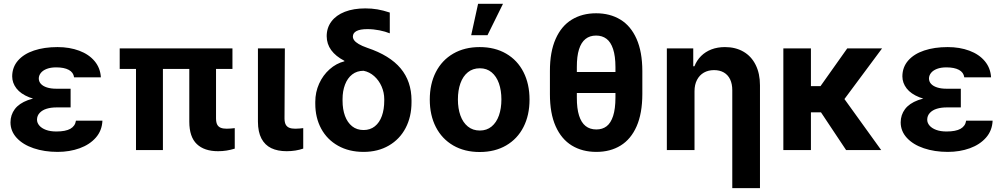

<svg xmlns="http://www.w3.org/2000/svg" viewBox="-20 -783 5233 1002"><path d="M348.5 -277.8V-222.4H273.8Q245.9 -222.4 223.4 -215.5Q200.9 -208.6 187.1 -193.9Q173.3 -179.2 173.1 -158.3Q173.3 -141.5 185.4 -127.6Q197.4 -113.6 219.9 -105.2Q242.5 -96.8 273.9 -96.8Q322.2 -96.8 347.2 -110.9Q372.2 -125.1 376.3 -153.1H514.5Q512.3 -101.5 480.2 -64.9Q448.1 -28.3 395.7 -9.3Q343.2 9.7 280.7 9.7Q211.4 9.7 155.5 -9.3Q99.6 -28.2 67.3 -63.2Q34.9 -98.2 34.7 -144.4Q34.9 -183.4 57.1 -213.3Q79.4 -243.2 125.8 -260.5Q172.3 -277.8 243.3 -277.8ZM43.6 -384.3Q43.8 -432.5 73.9 -467Q104.1 -501.6 157.4 -519.4Q210.7 -537.3 280.1 -537.3Q342.8 -537.3 393.5 -518.4Q444.1 -499.5 473.9 -463.7Q503.7 -427.9 506.4 -379.3H366.7Q363.1 -405.4 338.8 -418.4Q314.5 -431.4 273 -431.4Q244.5 -431.4 224.2 -423.6Q203.9 -415.8 193.2 -402.5Q182.6 -389.2 182.4 -373.4Q182.6 -357 193.5 -345.2Q204.4 -333.3 224.8 -326.7Q245.3 -320 273.8 -320H348.5V-257.3H243.3Q177.7 -257.3 132.8 -275.1Q88 -292.9 65.9 -321.5Q43.8 -350.1 43.6 -384.3Z M1193.1 -423.3H604.7V-530.4H1193.1ZM830.2 0H689.7V-530.4H830.2ZM1107.4 -530.4V-164.7Q1107.6 -143.6 1113.8 -132.3Q1120 -121 1132.1 -116.2Q1144.1 -111.3 1163.7 -111.3Q1176.2 -111.3 1185.1 -112.3Q1194 -113.3 1205.1 -114.3V-7.3L1203.6 -6.9Q1183.5 -0.7 1162.5 2.7Q1141.5 6.1 1118 6.1Q1046.2 6.1 1007.2 -31.1Q968.1 -68.2 967.9 -147.9V-530.4Z M1466.6 -530.4 1464.8 -164.7Q1465 -143.7 1471.4 -132.3Q1477.8 -121 1489.8 -116.2Q1501.8 -111.3 1520.9 -111.3Q1533.3 -111.3 1542.6 -112.3Q1551.9 -113.3 1562.5 -114.3V-7.5Q1543.6 -1 1521.6 2.6Q1499.6 6.1 1475.9 6.1Q1428.9 6.1 1395.7 -9.8Q1362.5 -25.8 1344.4 -60Q1326.3 -94.3 1326.1 -147.9V-530.4Z M1886.5 -739.2Q1919.7 -739.2 1949.8 -734.1Q1979.9 -728.9 2014.2 -717.5V-609.1Q1991 -618.5 1960 -624.8Q1928.9 -631 1897.6 -631Q1859.1 -631 1840.4 -620.9Q1821.6 -610.8 1821.6 -592.2Q1821.6 -582.1 1828.5 -572.7Q1835.3 -563.2 1852 -553.2Q1868.6 -543.1 1897 -533.3Q2014.1 -494 2070.8 -426.2Q2127.4 -358.3 2127.6 -259.2V-249.5Q2127.6 -173.9 2096.9 -115.1Q2066.1 -56.3 2009.2 -23.3Q1952.4 9.7 1877.4 9.7Q1801.3 9.7 1744.3 -22.4Q1687.2 -54.4 1656.3 -111.4Q1625.4 -168.5 1625.4 -241.7V-251.4Q1625.4 -301.9 1645.4 -346.3Q1665.5 -390.8 1700.2 -421.5Q1734.8 -452.3 1777.7 -463.2L1776.9 -465.9Q1731.7 -489.4 1708.4 -521.5Q1685.1 -553.6 1684.9 -594.2Q1684.9 -638 1709.6 -670.9Q1734.2 -703.8 1779.6 -721.5Q1825.1 -739.2 1886.5 -739.2ZM1877.4 -104.4Q1911.8 -104.4 1936.2 -123.8Q1960.6 -143.3 1972.9 -177.8Q1985.3 -212.4 1985.3 -257.6V-265.8Q1985.3 -299.7 1971.5 -331.7Q1957.6 -363.6 1932.9 -385.6Q1908.2 -407.6 1877.4 -413.6Q1842.7 -413.6 1818.1 -394.5Q1793.5 -375.4 1780.6 -341.6Q1767.7 -307.9 1767.7 -265.8V-257.6Q1767.7 -212.6 1780.4 -178.1Q1793.1 -143.7 1817.7 -124Q1842.3 -104.4 1877.4 -104.4Z M2222.9 -263.2Q2222.9 -344.9 2254.6 -406.9Q2286.4 -468.9 2345.3 -503.1Q2404.3 -537.3 2483.4 -537.3Q2562.5 -537.3 2621.4 -503.1Q2680.3 -468.9 2711.9 -406.9Q2743.5 -344.9 2743.5 -263.2Q2743.5 -181.9 2711.9 -120Q2680.3 -58.1 2621.4 -23.9Q2562.5 10.3 2483.4 10.3Q2404.3 10.3 2345.3 -23.9Q2286.4 -58.1 2254.6 -120Q2222.9 -181.9 2222.9 -263.2ZM2596.7 -264Q2596.7 -311.1 2583.8 -347.9Q2570.8 -384.7 2545.5 -405.7Q2520.2 -426.7 2484.1 -426.7Q2447.4 -426.7 2421.7 -405.9Q2395.9 -385.1 2382.8 -348.2Q2369.7 -311.3 2369.7 -264Q2369.7 -216.9 2382.8 -180.2Q2395.9 -143.6 2421.7 -122.7Q2447.4 -101.8 2484.1 -101.8Q2520.2 -101.8 2545.5 -122.7Q2570.8 -143.6 2583.8 -180.3Q2596.7 -217.1 2596.7 -264ZM2475 -763.1H2605L2524.1 -599.2H2439Z M3271.3 -297.7H2919.9V-407.4H3271.3ZM3092.3 9.7Q3018.8 9.7 2964.3 -23.5Q2909.9 -56.7 2879.8 -124.1Q2849.7 -191.5 2849.9 -292.3V-412.3Q2849.7 -512.1 2879.7 -579.8Q2909.6 -647.4 2963.9 -680.5Q3018.2 -713.7 3090.9 -713.7Q3163.5 -713.7 3217.8 -680.7Q3272 -647.8 3302 -580.2Q3332 -512.5 3332.2 -412.3V-292.3Q3332 -191.3 3302.4 -124Q3272.8 -56.7 3218.9 -23.5Q3165.1 9.7 3092.3 9.7ZM3090.9 -597.4Q3057.9 -597.4 3035.6 -579.6Q3013.2 -561.9 3001.7 -525.5Q2990.2 -489 2990.4 -433.3V-273.9Q2990.2 -216.8 3001.9 -180Q3013.5 -143.2 3036.1 -125.3Q3058.6 -107.4 3092.3 -107.4Q3124.1 -107.4 3145.9 -124.2Q3167.7 -141 3179.7 -177.9Q3191.7 -214.7 3191.9 -273.9V-433.3Q3191.7 -490.6 3179.5 -527.2Q3167.4 -563.8 3145 -580.6Q3122.5 -597.4 3090.9 -597.4Z M3604.5 0H3460.1V-530.4H3597.9V-437.1H3604Q3616.2 -468.1 3638.9 -490.7Q3661.6 -513.2 3693.1 -525.3Q3724.6 -537.3 3763.4 -537.3Q3818.5 -537.3 3859.8 -513.4Q3901.1 -489.6 3923.6 -444.3Q3946.1 -399.1 3946.1 -337.8V198.9H3801.6V-312.4Q3801.6 -345 3790.4 -368.6Q3779.2 -392.2 3757.7 -404.7Q3736.1 -417.1 3706.5 -417.1Q3676.4 -417.1 3653.4 -404.1Q3630.5 -391 3617.5 -366.1Q3604.5 -341.2 3604.5 -307Z M4212 0H4068.1V-530.4H4212ZM4335.5 -196.9H4186.8L4169.2 -333.5H4262L4401.5 -530.4H4583.3ZM4253.1 -213.9 4371.8 -287.1 4578.6 0H4395.5Z M4994.3 -277.8V-222.4H4919.5Q4891.6 -222.4 4869.1 -215.5Q4846.6 -208.6 4832.8 -193.9Q4819 -179.2 4818.9 -158.3Q4819 -141.5 4831.1 -127.6Q4843.1 -113.6 4865.7 -105.2Q4888.2 -96.8 4919.6 -96.8Q4968 -96.8 4992.9 -110.9Q5017.9 -125.1 5022 -153.1H5160.2Q5158 -101.5 5125.9 -64.9Q5093.8 -28.3 5041.4 -9.3Q4988.9 9.7 4926.4 9.7Q4857.1 9.7 4801.2 -9.3Q4745.3 -28.2 4713 -63.2Q4680.6 -98.2 4680.4 -144.4Q4680.6 -183.4 4702.9 -213.3Q4725.1 -243.2 4771.6 -260.5Q4818 -277.8 4889 -277.8ZM4689.3 -384.3Q4689.5 -432.5 4719.6 -467Q4749.8 -501.6 4803.1 -519.4Q4856.4 -537.3 4925.8 -537.3Q4988.6 -537.3 5039.2 -518.4Q5089.8 -499.5 5119.6 -463.7Q5149.4 -427.9 5152.1 -379.3H5012.4Q5008.8 -405.4 4984.5 -418.4Q4960.2 -431.4 4918.7 -431.4Q4890.2 -431.4 4869.9 -423.6Q4849.6 -415.8 4838.9 -402.5Q4828.3 -389.2 4828.1 -373.4Q4828.3 -357 4839.2 -345.2Q4850.1 -333.3 4870.6 -326.7Q4891 -320 4919.5 -320H4994.3V-257.3H4889Q4823.4 -257.3 4778.6 -275.1Q4733.7 -292.9 4711.6 -321.5Q4689.5 -350.1 4689.3 -384.3Z"/></svg>

Font: Pretendard Variable
Style: Regular
Weight: 400
Designer: Base glyphs from Inter by Rasmus Andersson; Hangul glyphs from Noto Sans CJK(Source Han Sans) by Jang Soo-young and Kang
Foundry: Kil Hyung-jin
Version: Version 1.100;FEAKit 1.0